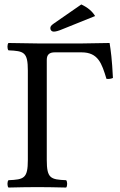

<svg xmlns="http://www.w3.org/2000/svg" viewBox="-20 -840 537 862"><path d="M345 -820 221 -734C208 -725 206 -720 206 -713C206 -705 212 -698 221 -698C230 -698 242 -701 263 -710L407 -768C394.3 -789.3 373.6 -806.7 345 -820ZM147 -645C147 -645 68 -646 18 -647C12 -641 12 -620 18 -614C88 -611 105 -606 105 -523V-122C105 -39 88 -34 18 -31C12 -25 12 -4 18 2C57 1 110.2 0 148 0C185.8 0 237 1 277 2C283 -4 283 -25 277 -31C207 -34 190 -39 190 -122V-571C190 -595 202 -605 226 -605H346C421 -605 437 -555 458 -486C467.7 -484.8 477.3 -485.7 487 -490C482.9 -574.3 477.5 -613.2 472 -647C433 -646 352 -645 352 -645Z"/></svg>

Font: Libertinus Math
Style: Regular
Weight: 400
Designer: Philipp H. Poll
Foundry: Khaled Hosny
Version: Version 6.2